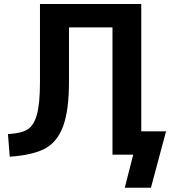

<svg xmlns="http://www.w3.org/2000/svg" viewBox="-20 -750 834 931"><path d="M665 -113.3H785.2L711.9 160.2H585L626 0H599.6H525.4V-617.2H314.5V-355.5Q314.5 -214.8 286.1 -138.2Q257.8 -61.5 198.7 -29.8Q139.6 2 27.3 9.8L18.6 -99.6Q83 -103.5 113.3 -122.1Q143.6 -140.6 158.7 -193.4Q173.8 -246.1 173.8 -352.5V-730.5H665Z"/></svg>

Font: Mgen+ 1c bold
Style: Bold
Weight: 700
Designer: [Source Han Sans]
Ryoko NISHIZUKA  (kana & ideographs); Paul D. Hunt (Latin, Greek & Cyrillic); Wenlong ZHANG  (bopomofo
Version: Version 1.059.20150602